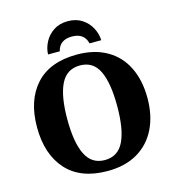

<svg xmlns="http://www.w3.org/2000/svg" viewBox="-133 -1049 1071 1171"><g transform="rotate(-15 402.5 -463.0)"><path d="M54 -359Q54 -529 143 -627Q232 -725 404 -725Q513 -725 591.5 -680Q670 -635 710.5 -552Q751 -469 751 -358Q751 -247 710 -164Q669 -81 591 -35.5Q513 10 403 10Q232 10 143 -89Q54 -188 54 -359ZM560 -358Q560 -505 523.5 -580.5Q487 -656 404 -656Q320 -656 282.5 -580Q245 -504 245 -358Q245 -212 282.5 -135.5Q320 -59 403 -59Q486 -59 523 -135Q560 -211 560 -358ZM402 -936Q454 -936 491.5 -911.5Q529 -887 549 -848.5Q569 -810 570 -771H496Q480 -839 402 -839Q324 -839 308 -771H234Q235 -810 255 -848.5Q275 -887 312.5 -911.5Q350 -936 402 -936Z"/></g></svg>

Font: Noto Serif ExtraBold
Style: Regular
Weight: 800
Designer: Monotype Design Team
Foundry: Monotype Imaging Inc.
Version: Version 1.001